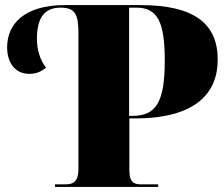

<svg xmlns="http://www.w3.org/2000/svg" viewBox="-20 -734 878 754"><path d="M196 0H601V-10H534C509 -10 488 -16 488 -65V-269H510C747 -269 835 -367 835 -500C835 -643 740 -714 532 -714H235C73 -714 8 -638 8 -548C8 -488 39 -444 95 -444C124 -444 143 -454 161 -468C137 -498 125 -540 125 -581C125 -665 155 -704 218 -704C278 -704 288 -674 288 -601V-70C288 -17 264 -10 236 -10H196ZM501 -279H487V-704H515C598 -704 627 -650 627 -496C627 -335 594 -279 501 -279Z"/></svg>

Font: Noto Serif Display Black
Style: Regular
Weight: 900
Designer: Monotype Design Team
Foundry: Monotype Imaging Inc.
Version: Version 2.009